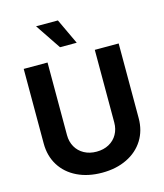

<svg xmlns="http://www.w3.org/2000/svg" viewBox="-135 -1033 973 1142"><g transform="rotate(-15 352.0 -461.5)"><path d="M644.4 -707.2V-247.8Q644.4 -171.2 607.9 -112.8Q571.3 -54.4 505 -22.2Q438.8 10.1 352 10.1Q264.8 10.1 198.5 -22.2Q132.3 -54.4 96 -112.8Q59.7 -171.2 59.7 -247.8V-707.2H206.4V-260.2Q206.4 -219.5 224.5 -187.6Q242.6 -155.6 275.7 -137.5Q308.8 -119.4 352 -119.4Q395.3 -119.4 428.4 -137.5Q461.5 -155.6 479.4 -187.6Q497.4 -219.5 497.4 -260.2V-707.2ZM196.2 -933H330.7L404.5 -775.9H301.6Z"/></g></svg>

Font: Pretendard Variable
Style: Regular
Weight: 400
Designer: Base glyphs from Inter by Rasmus Andersson; Hangul glyphs from Noto Sans CJK(Source Han Sans) by Jang Soo-young and Kang
Foundry: Kil Hyung-jin
Version: Version 1.100;FEAKit 1.0